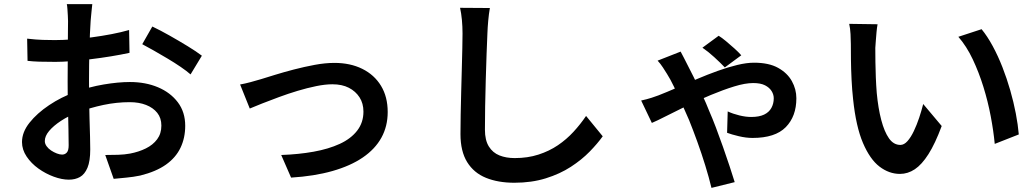

<svg xmlns="http://www.w3.org/2000/svg" viewBox="-20 -828 5040 934"><path d="M429 -808Q428 -800 426.5 -785Q425 -770 423.5 -754.5Q422 -739 421 -727Q419 -699 417.5 -664Q416 -629 415 -590Q414 -551 413.5 -512Q413 -473 413 -436Q413 -396 413.5 -347.5Q414 -299 415.5 -251Q417 -203 418 -163.5Q419 -124 419 -101Q419 -44 405.5 -12Q392 20 369 33Q346 46 315 46Q281 46 241.5 31.5Q202 17 167 -8Q132 -33 109.5 -66.5Q87 -100 87 -137Q87 -185 123.5 -231Q160 -277 219 -316.5Q278 -356 345 -380Q413 -405 484 -417Q555 -429 612 -429Q688 -429 748.5 -403.5Q809 -378 845 -330.5Q881 -283 881 -216Q881 -157 858 -109Q835 -61 787 -27Q739 7 662 26Q628 33 595 36Q562 39 533 42L492 -74Q524 -74 555 -75Q586 -76 613 -81Q655 -89 689.5 -106Q724 -123 744.5 -150.5Q765 -178 765 -217Q765 -254 745 -279Q725 -304 690.5 -317.5Q656 -331 611 -331Q547 -331 483 -317.5Q419 -304 358 -281Q313 -264 276.5 -240Q240 -216 219 -191Q198 -166 198 -142Q198 -129 206.5 -117Q215 -105 228.5 -96Q242 -87 256.5 -81.5Q271 -76 282 -76Q296 -76 305 -86Q314 -96 314 -121Q314 -148 313 -199Q312 -250 310.5 -311.5Q309 -373 309 -432Q309 -475 309.5 -519.5Q310 -564 310 -605Q310 -646 310.5 -677.5Q311 -709 311 -725Q311 -736 310 -752Q309 -768 308 -784Q307 -800 305 -808ZM721 -699Q759 -681 805 -655Q851 -629 893.5 -603Q936 -577 962 -557L907 -466Q889 -482 859 -502.5Q829 -523 794.5 -543.5Q760 -564 727.5 -582.5Q695 -601 672 -613ZM112 -640Q155 -635 187 -634Q219 -633 247 -633Q285 -633 332 -636.5Q379 -640 427.5 -646.5Q476 -653 523 -662Q570 -671 608 -682L610 -571Q569 -562 520 -554Q471 -546 421.5 -540Q372 -534 327.5 -530.5Q283 -527 250 -527Q202 -527 171 -528Q140 -529 114 -532Z M1148 -417Q1171 -421 1199 -428.5Q1227 -436 1250 -443Q1276 -451 1318 -464Q1360 -477 1410 -490Q1460 -503 1511 -512.5Q1562 -522 1607 -522Q1684 -522 1742.5 -493Q1801 -464 1833.5 -410.5Q1866 -357 1866 -283Q1866 -214 1835.5 -158.5Q1805 -103 1745 -62Q1685 -21 1597 4Q1509 29 1396 36L1348 -74Q1433 -77 1505.5 -90Q1578 -103 1632.5 -128Q1687 -153 1717.5 -192.5Q1748 -232 1748 -285Q1748 -325 1729 -354.5Q1710 -384 1677 -401Q1644 -418 1597 -418Q1562 -418 1518 -409Q1474 -400 1427.5 -386Q1381 -372 1336.5 -355.5Q1292 -339 1255 -324.5Q1218 -310 1195 -300Z M2363 -789Q2358 -760 2355 -727Q2352 -694 2351 -665Q2349 -624 2347 -564.5Q2345 -505 2343 -439Q2341 -373 2340 -309.5Q2339 -246 2339 -197Q2339 -146 2358 -115.5Q2377 -85 2409.5 -72Q2442 -59 2484 -59Q2547 -59 2599.5 -76Q2652 -93 2694 -121.5Q2736 -150 2770 -187Q2804 -224 2831 -264L2912 -165Q2887 -130 2848.5 -90.5Q2810 -51 2757 -16.5Q2704 18 2635 39.5Q2566 61 2482 61Q2403 61 2344 37Q2285 13 2252.5 -39.5Q2220 -92 2220 -176Q2220 -217 2221 -270.5Q2222 -324 2223.5 -381Q2225 -438 2226.5 -493Q2228 -548 2229 -593Q2230 -638 2230 -665Q2230 -699 2227 -731Q2224 -763 2218 -790Z M3506 -500Q3484 -523 3454.5 -550Q3425 -577 3397 -596L3476 -654Q3491 -645 3512 -627.5Q3533 -610 3553 -592Q3573 -574 3586 -559ZM3291 -577Q3298 -563 3306.5 -547.5Q3315 -532 3320 -521Q3334 -494 3354.5 -453Q3375 -412 3395.5 -368Q3416 -324 3430 -288Q3445 -254 3462.5 -208Q3480 -162 3497 -113.5Q3514 -65 3529 -20Q3544 25 3554 58L3441 86Q3429 36 3411 -22.5Q3393 -81 3372 -139Q3351 -197 3332 -244Q3315 -283 3296 -325.5Q3277 -368 3259 -405.5Q3241 -443 3225 -468Q3217 -481 3205 -499.5Q3193 -518 3179 -533ZM3099 -339Q3127 -345 3150 -352.5Q3173 -360 3183 -364Q3224 -380 3272 -401Q3320 -422 3370.5 -443.5Q3421 -465 3471 -483Q3521 -501 3566.5 -512Q3612 -523 3648 -523Q3720 -523 3765 -498Q3810 -473 3832 -433.5Q3854 -394 3854 -350Q3854 -262 3802.5 -209.5Q3751 -157 3641 -157Q3609 -157 3573.5 -165.5Q3538 -174 3517 -182L3520 -286Q3546 -274 3577 -266.5Q3608 -259 3634 -259Q3673 -259 3697 -270.5Q3721 -282 3732.5 -303Q3744 -324 3744 -350Q3744 -368 3733.5 -385Q3723 -402 3701.5 -413Q3680 -424 3644 -424Q3605 -424 3551.5 -407.5Q3498 -391 3438 -366Q3378 -341 3321.5 -313.5Q3265 -286 3220 -263Q3175 -240 3151 -230Z M4249 -710Q4246 -694 4244 -672.5Q4242 -651 4240.5 -630Q4239 -609 4238 -595Q4238 -563 4238.5 -526.5Q4239 -490 4240.5 -452Q4242 -414 4245 -376Q4252 -301 4267 -244Q4282 -187 4304.5 -155Q4327 -123 4360 -123Q4378 -123 4394.5 -141.5Q4411 -160 4425.5 -190.5Q4440 -221 4451.5 -255.5Q4463 -290 4471 -322L4561 -215Q4529 -129 4496.5 -78Q4464 -27 4430 -4.5Q4396 18 4358 18Q4305 18 4258.5 -17.5Q4212 -53 4178 -132.5Q4144 -212 4130 -345Q4125 -390 4122.5 -441Q4120 -492 4119.5 -538Q4119 -584 4119 -614Q4119 -634 4117.5 -662Q4116 -690 4111 -712ZM4755 -686Q4783 -652 4809 -604Q4835 -556 4856.5 -501Q4878 -446 4894.5 -388.5Q4911 -331 4921.5 -276Q4932 -221 4936 -174L4819 -128Q4813 -191 4799.5 -262.5Q4786 -334 4764 -405Q4742 -476 4712 -539.5Q4682 -603 4642 -649Z"/></svg>

Font: Noto Sans SC SemiBold
Style: Regular
Weight: 600
Designer: Ryoko NISHIZUKA 西塚涼子 (kana, bopomofo & ideographs); Paul D. Hunt (Latin, Greek & Cyrillic); Sandoll Communications 산돌커뮤니
Foundry: Adobe
Version: Version 2.004-H2;hotconv 1.0.118;makeotfexe 2.5.65603